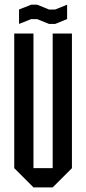

<svg xmlns="http://www.w3.org/2000/svg" viewBox="-20 -812 373 832"><path d="M41.7 -666.7H125V-83.3H208.3V-666.7H291.7V-83.3L208.3 0H125L41.7 -83.3ZM115 -729.2 62.5 -708.3V-770.8L115 -791.7H140.8L192.5 -770.8H219.2L270.8 -791.7V-729.2L219.2 -708.3H192.5L140.8 -729.2Z"/></svg>

Font: Yulong
Style: Regular
Weight: 400
Designer: GGBotNet
Foundry: f0n7.com
Version: 1.00